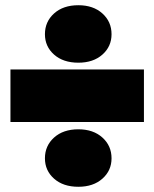

<svg xmlns="http://www.w3.org/2000/svg" viewBox="-20 -707 591 735"><path d="M20 -240V-441H531V-240ZM407 -101Q407 -54 372 -23Q337 8 280 8Q222 8 187 -23Q152 -54 152 -101Q152 -149 187 -180.5Q222 -212 280 -212Q337 -212 372 -180.5Q407 -149 407 -101ZM407 -576Q407 -529 372 -498Q337 -467 280 -467Q222 -467 187 -498Q152 -529 152 -576Q152 -624 187 -655.5Q222 -687 280 -687Q337 -687 372 -655.5Q407 -624 407 -576Z"/></svg>

Font: Poppins Black
Style: Regular
Weight: 900
Designer: Ninad Kale (Devanagari), Jonny Pinhorn (Latin)
Foundry: Indian Type Foundry
Version: Version 3.200;PS 1.000;hotconv 16.6.54;makeotf.lib2.5.65590